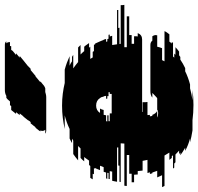

<svg xmlns="http://www.w3.org/2000/svg" viewBox="-54 -772 815 789"><g transform="rotate(-90 353.5 -377.5)"><path d="M554 -274V-264H681V-254H604V-244H568V-234H599V-228Q599 -222 598 -219H612Q605 -201 586 -201H288V-199H328V-196Q328 -192 328 -187.5Q328 -183 329 -179H275Q275 -176 275.5 -173.5Q276 -171 276 -169H270Q270 -165 272 -159H276Q281 -145 292 -139H265Q272 -135 284 -135Q292 -135 297 -139H344Q348 -141 351.5 -145Q355 -149 360 -153L366 -159H347Q356 -167 374 -167H563Q575 -167 581 -159H599Q604 -152 604 -145Q603 -143 603 -139H556Q554 -129 550 -119H501Q498 -114 496 -109H620Q618 -104 614.5 -99Q611 -94 607 -89H577Q573 -83 569 -79H576Q575 -78 574 -77Q573 -76 572 -74H516L511 -69H528Q527 -68 525.5 -67Q524 -66 523 -64H554Q547 -57 536 -49H521Q520 -48 518 -47Q516 -46 514 -44H503Q487 -33 468 -24H455Q443 -18 429.5 -13Q416 -8 401 -4H385Q374 -1 362 1.5Q350 4 336 6H378Q364 8 349 9Q334 10 317 10Q301 10 285 9Q269 8 254 6H212Q199 4 187 1.5Q175 -1 163 -4H179Q152 -11 128 -24H141Q123 -34 110 -44H121Q119 -46 117.5 -47Q116 -48 114 -49H129Q125 -53 121 -56.5Q117 -60 113 -64H81L76 -69H59Q58 -71 57 -72Q56 -73 55 -74H110Q109 -76 106 -79H99Q97 -81 95 -84Q93 -87 91 -89H121Q118 -94 115 -99Q112 -104 109 -109H-16Q-19 -114 -21 -119H28L19 -139H46Q44 -144 42.5 -149Q41 -154 39 -159H36L33 -169H40L37 -179H91Q90 -184 89 -189Q88 -194 87 -199H47L45 -219H31Q31 -223 30.5 -226.5Q30 -230 30 -234H-1V-244H34V-254H111V-264H-16V-266Q-16 -271 -15 -274H158Q158 -278 158.5 -281.5Q159 -285 159 -289H0Q0 -291 0.5 -292Q1 -293 1 -294H67Q67 -297 68 -299H142V-304H1Q2 -309 3 -314Q4 -319 5 -324H43Q43 -328 45 -334H12Q12 -336 12.5 -337Q13 -338 13 -339H37Q37 -341 37.5 -342Q38 -343 38 -344H13L15 -349H39L42 -359H61L67 -374H49Q51 -379 53 -384.5Q55 -390 58 -394H55L57 -399H32Q34 -403 34 -404H11L17 -414H66Q67 -416 70 -419H88Q92 -424 95.5 -429.5Q99 -435 103 -439H85Q88 -443 91.5 -446.5Q95 -450 99 -454H138L148 -464H89Q102 -475 115 -484H170L178 -489H160Q168 -494 179 -499H218Q245 -512 274 -519H218Q240 -524 264 -527Q288 -530 314 -530Q340 -530 363 -527Q386 -524 407 -519H462Q477 -515 490.5 -510Q504 -505 517 -499H478Q483 -497 487.5 -494.5Q492 -492 496 -489H514Q516 -488 518 -487Q520 -486 522 -484H467Q480 -475 493 -464H553L563 -454H524Q528 -450 531.5 -446.5Q535 -443 538 -439H556Q560 -435 563.5 -429.5Q567 -424 571 -419H552Q553 -417 556 -414H506L512 -404H535L538 -399H564Q564 -398 566 -394H569L578 -374L584 -359H585L588 -349H576L578 -344H587L589 -339H605Q605 -338 605.5 -337Q606 -336 606 -334H598L601 -324H563L566 -304H707V-299H633Q633 -298 633.5 -297Q634 -296 634 -294H567Q568 -292 568 -289H727Q727 -285 727 -281.5Q727 -278 728 -274ZM250 -339V-334H282V-326H362V-334H369V-339H353V-344H343Q343 -347 342 -349H354Q354 -353 352 -359H351Q350 -368 345 -374Q335 -390 314 -390Q294 -390 284 -374H302Q298 -368 296 -359H276Q276 -357 275.5 -354.5Q275 -352 274 -349H250Q250 -346 249 -344H274V-339ZM578 -759H570Q575 -754 575 -745V-744H559Q559 -741 558 -739H543L539 -733L522 -719H529L511 -704H518L500 -689L475 -669H476L470 -664H471L465 -659H460L436 -639H434L410 -619H414L405 -612Q401 -608 396 -604.5Q391 -601 385 -599H370Q366 -598 360.5 -596.5Q355 -595 348 -595H211Q203 -595 199 -599H215Q210 -604 210 -611Q210 -615 212 -619H208Q210 -623 211 -624L223 -639H225L241 -659H246L251 -664H250L254 -669H253L269 -689H270L282 -704H275L287 -719H280L296 -739H312L316 -744H331L333 -746Q340 -755 346 -759H354Q364 -765 378 -765H564Q574 -765 578 -759Z"/></g></svg>

Font: Rubik Glitch
Style: Regular
Weight: 400
Designer: Hubert and Fischer, NaN
Foundry: Hubert and Fischer, NaN
Version: Version 2.200